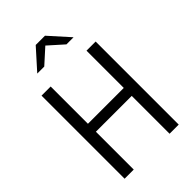

<svg xmlns="http://www.w3.org/2000/svg" viewBox="-272 -1041 1144 1144"><g transform="rotate(-45 300.0 -469.0)"><path d="M72 0V-700H149V-386H451V-700H528V0H451V-319H149V0ZM147 -811 261 -938H339L453 -811H393L299 -895L206 -811Z"/></g></svg>

Font: Red Hat Mono
Style: Regular
Weight: 300
Monospace: yes
Designer: Pentagram, MCKL
Foundry: Pentagram, MCKL
Version: Version 1.023